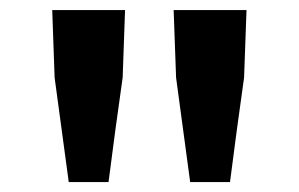

<svg xmlns="http://www.w3.org/2000/svg" viewBox="-20 -782 602 386"><path d="M118.2 -416 89.8 -626 85 -761.7H231.4L226.6 -626L211.9 -520.5L198.2 -416ZM362.3 -416 334 -626 329.1 -761.7H475.6L470.7 -626L456.1 -520.5L442.4 -416Z"/></svg>

Font: Bpmf GenSeki Gothic B
Style: B
Weight: 700
Foundry: But Ko
Version: Version 1.320